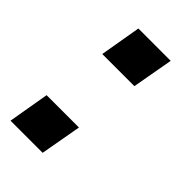

<svg xmlns="http://www.w3.org/2000/svg" viewBox="-162 -559 617 617"><g transform="rotate(45 146.5 -250.0)"><path d="M8 0H154L179 -140H32ZM65 -360H211L236 -500H89Z"/></g></svg>

Font: Uncut Sans Semibold
Style: Italic
Weight: 600
Italic angle: -10°
Designer: Kasper Nordkvist
Foundry: Uncut Type
Version: Version 1.111;FEAKit 1.0